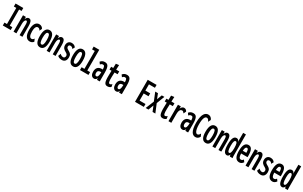

<svg xmlns="http://www.w3.org/2000/svg" viewBox="348 -2683 7441 4711"><g transform="rotate(30 4069.0 -328.0)"><path d="M41 0H265V-81H192V-539H262V-623H43V-539H112V-82H41Z M345 0H426V-274C426 -352 454 -394 483 -394C505 -394 517 -370 517 -293V0H597V-294C597 -441 562 -476 508 -476C471 -476 444 -446 426 -399V-465H345Z M807 11C848 11 886 -7 911 -41L879 -113C860 -82 839 -68 811 -68C768 -68 735 -111 735 -232C735 -358 773 -392 811 -392C843 -392 864 -375 883 -339L916 -406C895 -451 857 -476 803 -476C721 -476 654 -403 654 -231C654 -67 712 11 807 11Z M1096 9C1178 9 1235 -56 1235 -230C1235 -410 1178 -476 1096 -476C1014 -476 956 -410 956 -230C956 -56 1013 9 1096 9ZM1096 -71C1057 -71 1037 -120 1037 -231C1037 -347 1058 -395 1096 -395C1135 -395 1155 -347 1155 -231C1155 -120 1135 -71 1096 -71Z M1284 0H1365V-274C1365 -352 1393 -394 1422 -394C1444 -394 1456 -370 1456 -293V0H1536V-294C1536 -441 1501 -476 1447 -476C1410 -476 1383 -446 1365 -399V-465H1284Z M1715 10C1789 10 1839 -38 1839 -134C1839 -208 1813 -238 1747 -273C1699 -299 1680 -318 1680 -350C1680 -379 1698 -401 1729 -401C1760 -401 1788 -386 1806 -353L1841 -415C1817 -455 1778 -476 1722 -476C1646 -476 1604 -418 1604 -348C1604 -271 1648 -235 1705 -205C1749 -181 1763 -158 1763 -129C1763 -93 1743 -66 1712 -66C1675 -66 1644 -82 1621 -110L1591 -35C1618 -8 1660 10 1715 10Z M2035 9C2117 9 2174 -56 2174 -230C2174 -410 2117 -476 2035 -476C1953 -476 1895 -410 1895 -230C1895 -56 1952 9 2035 9ZM2035 -71C1996 -71 1976 -120 1976 -231C1976 -347 1997 -395 2035 -395C2074 -395 2094 -347 2094 -231C2094 -120 2074 -71 2035 -71Z M2228 0H2468V-80H2389V-667H2231V-587H2308V-80H2228Z M2627 11C2661 11 2689 -2 2708 -48V0H2787V-249C2787 -435 2743 -476 2660 -476C2606 -476 2569 -452 2541 -417L2582 -361C2603 -388 2622 -399 2650 -399C2687 -399 2703 -380 2707 -290C2698 -291 2689 -292 2681 -292C2587 -292 2526 -241 2526 -126C2526 -49 2562 11 2627 11ZM2604 -137C2604 -191 2630 -215 2683 -215C2691 -215 2699 -215 2708 -214C2706 -109 2687 -67 2646 -67C2621 -67 2604 -95 2604 -137Z M3007 11C3042 11 3078 1 3105 -28L3091 -99C3076 -83 3056 -68 3030 -68C2998 -68 2983 -110 2987 -243L2992 -372H3078L3079 -452H2992L2998 -585L2912 -574L2909 -452H2850L2849 -372H2907L2904 -246C2899 -41 2930 11 3007 11Z M3253 11C3287 11 3315 -2 3334 -48V0H3413V-249C3413 -435 3369 -476 3286 -476C3232 -476 3195 -452 3167 -417L3208 -361C3229 -388 3248 -399 3276 -399C3313 -399 3329 -380 3333 -290C3324 -291 3315 -292 3307 -292C3213 -292 3152 -241 3152 -126C3152 -49 3188 11 3253 11ZM3230 -137C3230 -191 3256 -215 3309 -215C3317 -215 3325 -215 3334 -214C3332 -109 3313 -67 3272 -67C3247 -67 3230 -95 3230 -137Z M3787 0H4037V-82H3869V-284H4006V-366H3869V-542H4038V-624H3787Z M4089 0H4168L4224 -148L4284 0H4363L4264 -239L4351 -465H4277L4224 -325L4168 -465H4091L4185 -235Z M4572 11C4607 11 4643 1 4670 -28L4656 -99C4641 -83 4621 -68 4595 -68C4563 -68 4548 -110 4552 -243L4557 -372H4643L4644 -452H4557L4563 -585L4477 -574L4474 -452H4415L4414 -372H4472L4469 -246C4464 -41 4495 11 4572 11Z M4735 1H4816V-247C4816 -366 4859 -395 4897 -395C4921 -395 4941 -376 4960 -348L4993 -419C4974 -455 4947 -476 4908 -476C4872 -477 4834 -450 4817 -399V-465H4735Z M5131 11C5165 11 5193 -2 5212 -48V0H5291V-249C5291 -435 5247 -476 5164 -476C5110 -476 5073 -452 5045 -417L5086 -361C5107 -388 5126 -399 5154 -399C5191 -399 5207 -380 5211 -290C5202 -291 5193 -292 5185 -292C5091 -292 5030 -241 5030 -126C5030 -49 5066 11 5131 11ZM5108 -137C5108 -191 5134 -215 5187 -215C5195 -215 5203 -215 5212 -214C5210 -109 5191 -67 5150 -67C5125 -67 5108 -95 5108 -137Z M5498 10C5550 10 5584 -13 5613 -64L5580 -136C5562 -98 5538 -73 5507 -73C5462 -73 5422 -142 5422 -311C5422 -486 5463 -544 5508 -544C5537 -544 5564 -527 5583 -471L5620 -543C5601 -595 5562 -629 5504 -629C5433 -629 5340 -573 5341 -308C5342 -65 5414 10 5498 10Z M5791 9C5873 9 5930 -56 5930 -230C5930 -410 5873 -476 5791 -476C5709 -476 5651 -410 5651 -230C5651 -56 5708 9 5791 9ZM5791 -71C5752 -71 5732 -120 5732 -231C5732 -347 5753 -395 5791 -395C5830 -395 5850 -347 5850 -231C5850 -120 5830 -71 5791 -71Z M5979 0H6060V-274C6060 -352 6088 -394 6117 -394C6139 -394 6151 -370 6151 -293V0H6231V-294C6231 -441 6196 -476 6142 -476C6105 -476 6078 -446 6060 -399V-465H5979Z M6393 10C6421 10 6450 -13 6464 -53C6464 -30 6467 -17 6474 0H6551C6545 -23 6545 -46 6545 -69V-667H6466V-412C6455 -457 6431 -477 6394 -477C6326 -477 6280 -421 6280 -233C6280 -39 6330 10 6393 10ZM6410 -70C6382 -70 6359 -111 6359 -242C6359 -361 6378 -399 6413 -399C6446 -399 6465 -349 6465 -232C6465 -123 6446 -70 6410 -70Z M6742 10C6788 10 6826 -16 6850 -56L6809 -111C6794 -85 6774 -69 6745 -70C6704 -70 6678 -101 6675 -204H6857C6858 -216 6858 -226 6858 -240C6858 -412 6813 -476 6734 -476C6647 -476 6595 -406 6595 -228C6595 -60 6651 10 6742 10ZM6677 -282C6682 -365 6700 -396 6731 -396C6767 -396 6778 -362 6778 -282Z M6918 0H6999V-274C6999 -352 7027 -394 7056 -394C7078 -394 7090 -370 7090 -293V0H7170V-294C7170 -441 7135 -476 7081 -476C7044 -476 7017 -446 6999 -399V-465H6918Z M7349 10C7423 10 7473 -38 7473 -134C7473 -208 7447 -238 7381 -273C7333 -299 7314 -318 7314 -350C7314 -379 7332 -401 7363 -401C7394 -401 7422 -386 7440 -353L7475 -415C7451 -455 7412 -476 7356 -476C7280 -476 7238 -418 7238 -348C7238 -271 7282 -235 7339 -205C7383 -181 7397 -158 7397 -129C7397 -93 7377 -66 7346 -66C7309 -66 7278 -82 7255 -110L7225 -35C7252 -8 7294 10 7349 10Z M7681 10C7727 10 7765 -16 7789 -56L7748 -111C7733 -85 7713 -69 7684 -70C7643 -70 7617 -101 7614 -204H7796C7797 -216 7797 -226 7797 -240C7797 -412 7752 -476 7673 -476C7586 -476 7534 -406 7534 -228C7534 -60 7590 10 7681 10ZM7616 -282C7621 -365 7639 -396 7670 -396C7706 -396 7717 -362 7717 -282Z M7958 10C7986 10 8015 -13 8029 -53C8029 -30 8032 -17 8039 0H8116C8110 -23 8110 -46 8110 -69V-667H8031V-412C8020 -457 7996 -477 7959 -477C7891 -477 7845 -421 7845 -233C7845 -39 7895 10 7958 10ZM7975 -70C7947 -70 7924 -111 7924 -242C7924 -361 7943 -399 7978 -399C8011 -399 8030 -349 8030 -232C8030 -123 8011 -70 7975 -70Z"/></g></svg>

Font: Inconsolata ExtraCondensed
Style: Bold
Weight: 700
Width: 2
Monospace: yes
Designer: Raph Levien, Cyreal, Brenton Simpson
Foundry: Raph Levien, Cyreal, Google
Version: Version 3.100